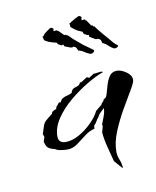

<svg xmlns="http://www.w3.org/2000/svg" viewBox="-58 -410 426 523"><g transform="rotate(-10 155.0 -148.5)"><path d="M240 66 220 43Q215 23 209.5 2.5Q204 -18 202 -39L207 -58L205 -59Q209 -70 213.5 -81.5Q218 -93 218 -104Q213 -99 207.5 -94Q202 -89 199 -82Q195 -78 192 -72Q189 -66 184 -62L183 -53Q169 -50 155.5 -39.5Q142 -29 129 -19.5Q116 -10 101 -10Q94 -10 83.5 -11.5Q73 -13 68 -17Q55 -20 49.5 -24.5Q44 -29 41 -42L45 -55L42 -63Q47 -79 49.5 -86Q52 -93 57.5 -98Q63 -103 76 -113Q77 -118 81.5 -120.5Q86 -123 90 -124L91 -129L101 -141L104 -139L110 -148Q117 -153 124.5 -154.5Q132 -156 139 -160Q141 -171 152.5 -173.5Q164 -176 166 -184H170L187 -195L193 -192L207 -201Q213 -201 218.5 -202Q224 -203 229 -203L233 -201Q213 -194 187 -178.5Q161 -163 136.5 -142.5Q112 -122 96 -98Q80 -74 80 -50Q80 -31 100 -31Q118 -31 137.5 -42Q157 -53 173 -69Q189 -85 196 -100L213 -114Q215 -119 218 -121Q221 -123 222 -128Q229 -129 232 -140Q235 -151 239 -164.5Q243 -178 250 -188Q257 -198 271 -198Q282 -198 296 -188.5Q310 -179 310 -166Q310 -159 298 -139Q286 -119 270.5 -92Q255 -65 243 -36Q231 -7 231 19Q231 30 235.5 41Q240 52 241 63ZM272 -260Q265 -264 259 -270Q253 -276 245 -279Q244 -281 243 -285.5Q242 -290 238 -291Q237 -293 234.5 -292.5Q232 -292 228 -293L213 -302L212 -308Q209 -307 208 -308L200 -312Q197 -316 197.5 -317.5Q198 -319 192 -321L185 -324L177 -329L167 -337L166 -345V-348H168L170 -349Q170 -351 171.5 -351Q173 -351 174 -352L184 -358Q189 -360 192.5 -362Q196 -364 200 -360Q202 -359 200.5 -355Q199 -351 201 -350L207 -351Q210 -351 210 -349L211 -347L212 -348L223 -332Q224 -331 227 -331L230 -327L231 -328L240 -316Q244 -311 252.5 -301Q261 -291 263 -289Q268 -283 273 -277Q278 -271 285 -266Q286 -266 286 -264Q285 -262 281 -260Q277 -258 272 -260ZM207 -256Q199 -259 192 -264Q185 -269 177 -270Q176 -272 174 -276.5Q172 -281 168 -282Q167 -284 164.5 -282.5Q162 -281 158 -282L142 -288L139 -294Q136 -292 135 -292L127 -296Q123 -299 123.5 -300.5Q124 -302 117 -303L110 -305L101 -308L90 -314L88 -322L87 -325H89L91 -326Q91 -328 92.5 -329Q94 -330 94 -331L103 -338Q108 -341 111 -343.5Q114 -346 119 -342Q121 -342 120 -337.5Q119 -333 121 -334L127 -335Q130 -335 130 -333L131 -332L132 -333L146 -319Q147 -318 148 -318.5Q149 -319 150 -319L154 -316L155 -317L165 -307Q170 -302 180.5 -293.5Q191 -285 193 -283Q199 -279 205 -274.5Q211 -270 218 -265Q219 -265 219 -263Q220 -261 216 -258Q212 -255 207 -256Z"/></g></svg>

Font: Kolker Brush
Style: Regular
Weight: 400
Designer: Robert E. Leuschke
Foundry: Robert E. Leuschke
Version: Version 1.010; ttfautohint (v1.8.3)